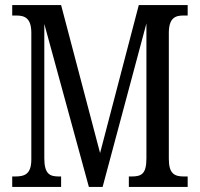

<svg xmlns="http://www.w3.org/2000/svg" viewBox="-20 -734 785 754"><path d="M28 0H220V-41H211C176 -41 154 -50 154 -113V-640L329 0H383L555 -642V-113C555 -52 537 -41 497 -41H486V0H717V-41H702C665 -41 643 -52 643 -110V-604C643 -662 667 -673 699 -673H717V-714H525L373 -133L220 -714H28V-673H45C78 -673 103 -662 103 -605V-108C103 -51 78 -41 40 -41H28Z"/></svg>

Font: Noto Serif Devanagari ExtraCondensed
Style: Regular
Weight: 400
Width: 2
Designer: Universal Thirst, Indian Type Foundry and the Monotype Design Team
Foundry: Monotype Imaging Inc.
Version: Version 2.004